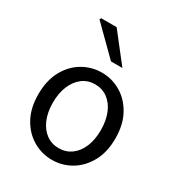

<svg xmlns="http://www.w3.org/2000/svg" viewBox="-178 -848 898 973"><g transform="rotate(30 271.0 -361.5)"><path d="M271.2 12Q211.6 12 160.1 -18.1Q108.7 -48.1 77.3 -105Q45.9 -161.9 45.9 -242.4Q45.9 -323.5 77.3 -380.8Q108.7 -438 160.1 -468Q211.6 -498.1 271.2 -498.1Q330.7 -498.1 381.9 -468Q433 -438 464.7 -380.8Q496.4 -323.5 496.4 -242.4Q496.4 -161.9 464.7 -105Q433 -48.1 381.9 -18.1Q330.7 12 271.2 12ZM271.2 -56.5Q313 -56.5 344.8 -79.7Q376.6 -102.9 394 -144.8Q411.4 -186.7 411.4 -242.4Q411.4 -298.1 394 -340.3Q376.6 -382.6 344.8 -406.1Q313 -429.6 271.2 -429.6Q229.4 -429.6 197.9 -406.1Q166.4 -382.6 148.6 -340.3Q130.9 -298.1 130.9 -242.4Q130.9 -186.7 148.6 -144.8Q166.4 -102.9 197.9 -79.7Q229.4 -56.5 271.2 -56.5ZM281.7 -570 124.4 -725.6 129.3 -734.7H219.6L348.5 -570Z"/></g></svg>

Font: SourceSans3VF
Style: Regular
Weight: 200
Designer: Paul D. Hunt
Foundry: Adobe
Version: Version 3.052;hotconv 1.1.0;makeotfexe 2.6.0